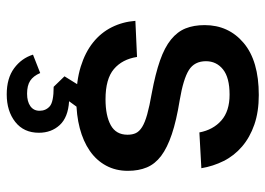

<svg xmlns="http://www.w3.org/2000/svg" viewBox="-132 -452 808 585"><g transform="rotate(90 272.5 -160.0)"><path d="M283 12Q227 12 183.5 -1.5Q140 -15 110 -39Q80 -63 63.5 -96Q47 -129 44 -168L154 -173Q161 -128 191 -102.5Q221 -77 283 -77Q333 -77 362 -93Q391 -109 391 -144Q391 -159 386 -169.5Q381 -180 367.5 -188.5Q354 -197 329 -204Q304 -211 264 -218Q205 -229 165 -243Q125 -257 101 -276.5Q77 -296 67 -321Q57 -346 57 -379Q57 -452 111.5 -498Q166 -544 270 -544Q321 -544 360 -530.5Q399 -517 427 -493Q455 -469 471 -437Q487 -405 493 -369L384 -363Q376 -405 347.5 -430Q319 -455 269 -455Q217 -455 192 -435Q167 -415 167 -383Q167 -348 194 -331Q221 -314 286 -303Q348 -293 389.5 -279Q431 -265 455.5 -246.5Q480 -228 490.5 -203Q501 -178 501 -145Q501 -108 485 -78.5Q469 -49 440 -29Q411 -9 371 1.5Q331 12 283 12ZM268 224Q219 224 188.5 201.5Q158 179 147 144L203 122Q212 143 226.5 152.5Q241 162 266 162Q290 162 304 152Q318 142 318 124Q318 105 304.5 93Q291 81 245 81L213 48L249 -10H321L289 34Q338 37 361.5 62.5Q385 88 385 126Q385 172 352 198Q319 224 268 224Z"/></g></svg>

Font: Geist Med
Style: Regular
Weight: 400
Designer: Basement.studio, Andrés Briganti, Mateo Zaragoza
Foundry: Basement.studio, Vercel, Andrés Briganti, Guido Ferreyra, Mateo Zaragoza
Version: Version 1.401